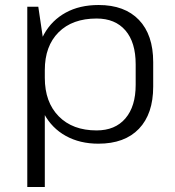

<svg xmlns="http://www.w3.org/2000/svg" viewBox="-20 -567 700 767"><path d="M373 7Q299 7 243 -24Q187 -55 156 -112.5Q125 -170 125 -248V-297Q125 -375 156 -430.5Q187 -486 242.5 -516.5Q298 -547 374 -547Q478 -547 535 -487.5Q592 -428 592 -319V-221Q592 -112 535 -52.5Q478 7 373 7ZM89 -540H133L159 -364V180H89ZM366 -46Q440 -46 481 -94Q522 -142 522 -228V-310Q522 -398 481 -445.5Q440 -493 366 -493Q269 -493 214 -438Q159 -383 159 -287V-256Q159 -159 214.5 -102.5Q270 -46 366 -46Z"/></svg>

Font: Pathway Extreme 28pt Light
Style: Regular
Weight: 300
Designer: Eduardo Rodriguez Tunni
Foundry: Eduardo Rodriguez Tunni
Version: Version 1.001;gftools[0.9.26]